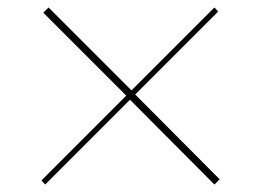

<svg xmlns="http://www.w3.org/2000/svg" viewBox="-20 -509 695 514"><path d="M110 -489 96 -475 318 -253 91 -26 101 -15 328 -242 554 -15 568 -29 342 -256 564 -478 554 -489 332 -267Z"/></svg>

Font: Sprat Condensed Thin
Style: Regular
Weight: 100
Width: 3
Designer: Ethan Nakache
Foundry: Collletttivo
Version: Version 2.000;Glyphs 3.2 (3217)